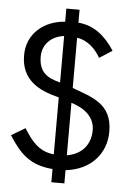

<svg xmlns="http://www.w3.org/2000/svg" viewBox="-57 -792 610 910"><g transform="rotate(5 248.5 -337.0)"><path d="M221.2 -750.5V-688C123 -682.1 41 -617.2 41 -513.2C41 -397 123 -352.1 222.2 -328.1V-57.1C146 -64.9 112.3 -115.7 78.1 -168.9L12.2 -129.9C65.9 -45.9 113.8 3.9 222.2 12.7V75.7H284.2V12.7C402.8 0 475.1 -82 475.1 -187C475.1 -321.8 376.5 -343.3 284.2 -378.4V-617.2C336.9 -609.9 376 -568.8 396 -531.2L457 -570.3C414.1 -637.2 358.9 -683.1 284.2 -689V-750.5ZM222.2 -398.9C163.1 -414.1 120.1 -437 120.1 -513.2C120.1 -573.2 163.1 -612.8 222.2 -620.1ZM284.2 -307.6C360.8 -284.2 396 -240.2 396 -187C396 -118.2 355 -69.8 284.2 -58.1Z"/></g></svg>

Font: Tuffy
Style: Regular
Weight: 500
Designer: Thatcher Ulrich, Karoly Barta and Michael Everson
Version: Version 001.270